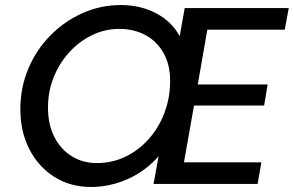

<svg xmlns="http://www.w3.org/2000/svg" viewBox="-20 -732 1169 764"><path d="M342 12Q260 12 196.5 -28Q133 -68 97 -138Q61 -208 61 -297Q61 -384 93 -459.5Q125 -535 181 -591.5Q237 -648 309 -680Q381 -712 461 -712Q538 -712 600.5 -679.5Q663 -647 695 -588L715 -700H1129L1113 -614H805L767 -396H1045L1031 -312H752L712 -86H1020L1005 0H591L611 -110Q559 -51 488 -19.5Q417 12 342 12ZM365 -83Q426 -83 479 -108.5Q532 -134 572 -179Q612 -224 634.5 -283.5Q657 -343 657 -410Q657 -475 630.5 -521.5Q604 -568 558.5 -592.5Q513 -617 455 -617Q398 -617 347 -592.5Q296 -568 256.5 -525Q217 -482 194 -425.5Q171 -369 171 -304Q171 -236 196.5 -186.5Q222 -137 266 -110Q310 -83 365 -83Z"/></svg>

Font: Ultramarine Medium
Style: Italic
Weight: 500
Italic angle: -10°
Designer: Colophon Foundry, Jonny Pinhorn
Foundry: Colophon Foundry
Version: Version 1.200; ttfautohint (v1.8.3)